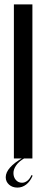

<svg xmlns="http://www.w3.org/2000/svg" viewBox="-20 -719 211 871"><path d="M127 -699V0H43V-699ZM128 78Q117 104 99 118Q81 132 59 132Q36 132 21 118.5Q6 105 6 85Q6 63 26 40.5Q46 18 82 -2H92Q66 13 53.5 31Q41 49 41 66Q41 85 52 97.5Q63 110 80 110Q92 110 103.5 101.5Q115 93 123 75Z"/></svg>

Font: Moniqa SemBd Narrow Display
Style: Regular
Weight: 600
Width: 4
Designer: Rajesh Rajput
Foundry: Rajesh Rajput
Version: Version 1.000